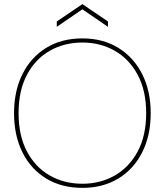

<svg xmlns="http://www.w3.org/2000/svg" viewBox="-20 -898 798 930"><path d="M379 12Q278 12 203.5 -33.5Q129 -79 88.5 -160.5Q48 -242 48 -350Q48 -457 88.5 -538.5Q129 -620 203.5 -666Q278 -712 379 -712Q479 -712 553.5 -666Q628 -620 669 -538.5Q710 -457 710 -350Q710 -242 669 -160.5Q628 -79 553.5 -33.5Q479 12 379 12ZM379 -8Q466 -8 536 -48Q606 -88 647 -164.5Q688 -241 688 -350Q688 -459 647 -535.5Q606 -612 536 -652Q466 -692 379 -692Q291 -692 221 -652Q151 -612 110.5 -535.5Q70 -459 70 -350Q70 -241 110.5 -164.5Q151 -88 221 -48Q291 -8 379 -8ZM255 -768V-794L379 -878L503 -794V-768L379 -853Z"/></svg>

Font: DM Sans Thin
Style: Regular
Weight: 100
Designer: Colophon Foundry, Jonny Pinhorn
Foundry: Colophon Foundry
Version: Version 4.004; ttfautohint (v1.8.4.7-5d5b)